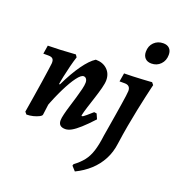

<svg xmlns="http://www.w3.org/2000/svg" viewBox="-167 -852 1124 1228"><g transform="rotate(20 395.5 -238.0)"><path d="M330.5 10.6Q284.1 10.6 284.1 -31.9Q284.1 -47.6 291 -75.7Q297.8 -103.8 308.2 -137.3Q318.5 -170.9 328.7 -205Q338.8 -239.1 345.7 -267.5Q352.5 -295.9 352.5 -312.4Q352.5 -328.6 345.5 -338.1Q338.4 -347.6 326.6 -347.6Q309.5 -347.6 283.4 -312.7Q257.3 -277.9 226.8 -216.5Q196.3 -155.1 166.6 -75.2L180.5 -250.5L201.3 -245.8Q243.4 -333.8 285.1 -392.1Q326.8 -450.5 363.4 -473.5Q412 -473.5 441.7 -445.5Q471.3 -417.6 471.3 -372.5Q471.3 -351.5 462.2 -316.8Q453 -282.1 440.3 -242.9Q427.6 -203.7 416.1 -167.8Q404.7 -132 399.5 -107.2L402.5 -103.7Q406.6 -103.7 412.4 -107.2Q418.2 -110.7 431.2 -121.9Q444.3 -133.1 468.4 -154.6L485.8 -152.2L501.1 -117.4Q458 -70.6 426.6 -42.6Q395.3 -14.6 372.5 -2Q349.7 10.6 330.5 10.6ZM66.2 8.1 53.4 -7.2Q62 -58.5 70.9 -114.1Q79.8 -169.7 87.6 -220.1Q95.3 -270.4 100.3 -306.2Q105.2 -342 106.6 -353.6Q108.4 -375.5 99.7 -385.2Q91.1 -394.9 69.4 -394.9H34.7L44 -452.8Q74.4 -452.8 126.9 -455.2Q179.4 -457.6 232.1 -461.5L242.9 -445.4Q233.1 -415.6 223.3 -376.8Q213.5 -338 205.5 -299.8Q197.5 -261.5 193.4 -231.9L179.4 -126.6L166.5 -28Q165.6 -20 149.5 -11.6Q133.4 -3.2 110.6 2.5Q87.8 8.1 66.2 8.1ZM679.9 -17.8Q672.2 43 646.1 92.3Q620 141.6 578.5 179.5Q537 217.4 481.8 244.2L454.6 214.3L458.1 203.2Q495.7 175.2 519.1 145.3Q542.6 115.4 556.2 72.4Q569.9 29.3 578 -35.7Q578 -35.7 581.5 -56.8Q585 -77.8 590.7 -111.6Q596.5 -145.4 602.7 -184.2Q609 -223 614.7 -259.4Q620.5 -295.7 624 -322Q627.5 -348.3 627.5 -356.4Q627.5 -394.9 588.5 -394.9H553.3L563.1 -452.8Q590.6 -452.8 623.1 -454.2Q655.5 -455.7 684.5 -457.1Q713.5 -458.6 732.2 -460Q750.9 -461.5 750.9 -461.5L763.6 -445.9Q763.6 -445.9 758 -422.6Q752.3 -399.3 743.2 -358Q734 -316.8 722.7 -262.6Q711.4 -208.5 700.2 -145.9Q689 -83.3 679.9 -17.8ZM704.8 -571.7Q677.2 -571.7 661.9 -587.8Q646.6 -603.9 646.6 -631Q646.6 -670.7 671.4 -695.3Q696.3 -720 734 -720Q761.1 -720 776.2 -704.9Q791.3 -689.7 791.3 -662.1Q791.3 -622.4 766.6 -597.1Q742 -571.7 704.8 -571.7Z"/></g></svg>

Font: Alegreya
Style: Italic
Weight: 400
Italic angle: -7°
Designer: Juan Pablo del Peral
Foundry: Huerta Tipografica
Version: Version 2.009